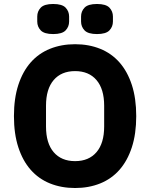

<svg xmlns="http://www.w3.org/2000/svg" viewBox="-20 -932 754 964"><path d="M357 12Q288 12 231 -11Q174 -34 134 -79.5Q94 -125 72 -192.5Q50 -260 50 -349Q50 -438 72 -505.5Q94 -573 134 -618.5Q174 -664 231 -687Q288 -710 357 -710Q426 -710 483 -687Q540 -664 580 -618.5Q620 -573 642 -505.5Q664 -438 664 -349Q664 -260 642 -192.5Q620 -125 580 -79.5Q540 -34 483 -11Q426 12 357 12ZM357 -123Q426 -123 464.5 -168Q503 -213 503 -297V-401Q503 -485 464.5 -530Q426 -575 357 -575Q288 -575 249.5 -530Q211 -485 211 -401V-297Q211 -213 249.5 -168Q288 -123 357 -123ZM247 -761Q202 -761 184.5 -779.5Q167 -798 167 -824V-849Q167 -875 184.5 -893.5Q202 -912 247 -912Q292 -912 309.5 -893.5Q327 -875 327 -849V-824Q327 -798 309.5 -779.5Q292 -761 247 -761ZM467 -761Q422 -761 404.5 -779.5Q387 -798 387 -824V-849Q387 -875 404.5 -893.5Q422 -912 467 -912Q512 -912 529.5 -893.5Q547 -875 547 -849V-824Q547 -798 529.5 -779.5Q512 -761 467 -761Z"/></svg>

Font: IBM Plex Sans Thai
Style: Bold
Weight: 700
Designer: Mike Abbink, Paul van der Laan, Pieter van Rosmalen, Ben Mitchell, Mark Frömberg
Foundry: Bold Monday
Version: Version 1.2